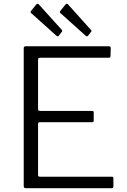

<svg xmlns="http://www.w3.org/2000/svg" viewBox="-20 -984 662 1004"><path d="M115 -742H550Q559 -742 559 -733L558 -692Q558 -686 556 -684Q554 -682 548 -682H191Q184 -682 181.5 -680Q179 -678 179 -671V-414Q179 -408 181.5 -406Q184 -404 190 -404H461Q466 -404 468 -402Q470 -400 470 -395V-353Q470 -348 468 -346.5Q466 -345 461 -345H189Q184 -345 181.5 -343Q179 -341 179 -335V-70Q179 -64 181 -62Q183 -60 189 -60H562Q568 -60 570.5 -58.5Q573 -57 573 -51V-9Q573 0 563 0H116Q109 0 106.5 -2.5Q104 -5 104 -12V-730Q104 -737 106.5 -739.5Q109 -742 115 -742ZM182 -962 303 -828Q308 -821 302 -816L289 -799Q286 -794 282 -794Q280 -794 274 -798L147 -912Q140 -916 140 -921Q140 -923 144 -929L170 -961Q176 -967 182 -962ZM335 -962 455 -828Q462 -821 455 -816L442 -799Q439 -794 435 -794Q433 -794 427 -798L300 -912Q293 -916 293 -921Q293 -923 297 -929L323 -961Q329 -967 335 -962Z"/></svg>

Font: Libre Franklin Light
Style: Regular
Weight: 300
Designer: Pablo Impallari, Rodrigo Fuenzalida
Foundry: Impallari Type
Version: Version 1.002; ttfautohint (v1.5)